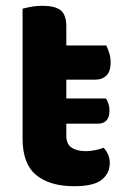

<svg xmlns="http://www.w3.org/2000/svg" viewBox="-20 -628 432 663"><path d="M209 -159Q209 -131 227 -118.5Q245 -106 277 -106Q292 -106 309 -109.5Q326 -113 338 -118Q347 -108 353 -95Q359 -82 359 -65Q359 -30 331.5 -7.5Q304 15 236 15Q152 15 105 -23.5Q58 -62 58 -149V-598Q69 -601 87 -604.5Q105 -608 126 -608Q170 -608 189.5 -592.5Q209 -577 209 -536V-471H347Q352 -461 357 -445.5Q362 -430 362 -413Q362 -381 347.5 -367Q333 -353 310 -353H209V-288H346Q350 -282 354 -271Q358 -260 358 -246Q358 -223 347.5 -212Q337 -201 319 -201H209V-159Z"/></svg>

Font: Baloo Bhai 2
Style: Bold
Weight: 700
Designer: Supriya Tembe, Noopur Datye and Ek Type
Foundry: Ek Type
Version: Version 1.640;PS 1.000;hotconv 16.6.51;makeotf.lib2.5.65220;